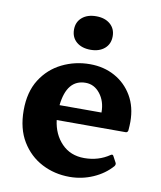

<svg xmlns="http://www.w3.org/2000/svg" viewBox="-83 -796 733 875"><g transform="rotate(10 283.0 -358.0)"><path d="M298 13Q228 13 169.5 -17.5Q111 -48 75.5 -106.5Q40 -165 40 -250Q40 -335 76.5 -392.5Q113 -450 173 -479.5Q233 -509 302 -509Q366 -509 417 -481Q468 -453 498 -402Q528 -351 528 -282Q528 -266 526 -242Q524 -232 515 -232H196Q204 -167 244.5 -125Q285 -83 349 -83Q415 -83 466 -118Q475 -124 479 -115L494 -87Q498 -80 492 -71Q458 -32 406.5 -9.5Q355 13 298 13ZM297 -422Q210 -422 197 -301H391V-302Q391 -353 364 -387.5Q337 -422 297 -422ZM292 -574Q251 -574 226.5 -595Q202 -616 202 -652Q202 -687 226.5 -708Q251 -729 292 -729Q332 -729 356.5 -708Q381 -687 381 -652Q381 -616 356.5 -595Q332 -574 292 -574Z"/></g></svg>

Font: Hahmlet
Style: Bold
Weight: 700
Designer: Minjoo Ham & Mark Frömberg
Foundry: hypertype
Version: Version 1.002; ttfautohint (v1.8.3)